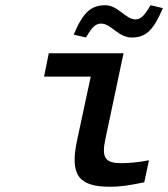

<svg xmlns="http://www.w3.org/2000/svg" viewBox="-20 -703 641 732"><path d="M443 -81C382 -81 366 -100 382 -174L451 -500H166L148 -411H326L274 -169C245 -33 281 9 401 9C439 9 472 4 530 -8L548 -92C507 -84 473 -81 443 -81ZM261 -571 308 -560C331 -601 345 -613 366 -613C403 -613 431 -560 482 -560C537 -560 565 -588 601 -672L554 -683C530 -642 516 -629 497 -629C458 -629 431 -683 381 -683C328 -683 297 -657 261 -571Z"/></svg>

Font: LT Wave Mono Medium
Style: Italic
Weight: 500
Designer: Daniel Lyons
Version: Version 2.5 (Glyphs App)